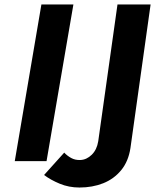

<svg xmlns="http://www.w3.org/2000/svg" viewBox="-20 -720 693 858"><path d="M267 -38Q280 -24 298 -14Q316 -4 339 -5Q367 -6 390 -28.5Q413 -51 419 -89L505 -700H653L563 -59Q554 1 521.5 40.5Q489 80 441 99Q393 118 335 118Q288 118 247 101Q206 84 177 62ZM165 -700H308L188 0H46Z"/></svg>

Font: Von Semi
Style: Italic
Weight: 600
Version: Version 4.000; ttfautohint (v1.8.4.7-5d5b)